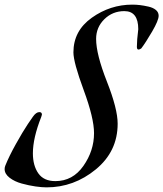

<svg xmlns="http://www.w3.org/2000/svg" viewBox="-57 -784 705 829"><path d="M-34 -69Q-18 -109 11.5 -162Q41 -215 63 -248L85 -280Q99 -300 113 -300Q124 -300 124 -289L121 -279Q85 -188 85 -122Q85 -69 108.5 -35.5Q132 -2 182 -2Q257 -2 303 -67.5Q349 -133 349 -209Q349 -274 304.5 -394.5Q260 -515 260 -558Q260 -651 339.5 -707.5Q419 -764 514 -764Q531 -764 547.5 -762Q564 -760 584 -755.5Q604 -751 616 -741Q628 -731 628 -716Q628 -696 600 -648Q572 -600 553 -575Q546 -570 541 -570Q534 -570 534 -582Q534 -610 540 -658Q540 -736 480 -736Q429 -736 393.5 -701Q358 -666 358 -616Q358 -550 404.5 -432Q451 -314 451 -250Q451 -130 356.5 -52.5Q262 25 144 25Q124 25 96 21Q68 17 37 8.5Q6 0 -15.5 -16.5Q-37 -33 -37 -54Q-37 -62 -34 -69Z"/></svg>

Font: Aguafina Script
Style: Regular
Weight: 400
Designer: Angel Koziupa and Alejandro Paul
Foundry: Angel Koziupa and Alejandro Paul
Version: Version 1.000